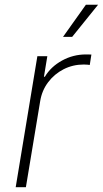

<svg xmlns="http://www.w3.org/2000/svg" viewBox="-20 -780 429 800"><path d="M45.4 0 135.7 -545.9H177.2L163.1 -460.4H167Q191.9 -502 238.3 -527.6Q284.7 -553.2 338.4 -553.2Q344.7 -553.2 350.1 -553Q355.5 -552.7 360.8 -552.7L354 -509.3Q350.6 -509.8 344.2 -510.5Q337.9 -511.2 329.1 -511.2Q283.7 -511.2 245.1 -491.5Q206.5 -471.7 180.7 -437.5Q154.8 -403.3 147.5 -358.9L87.9 0ZM242.7 -626.5 337.9 -760.3H388.7L280.8 -626.5Z"/></svg>

Font: Inter Extra Light
Style: Italic
Weight: 200
Italic angle: -9.39999°
Designer: Rasmus Andersson
Foundry: rsms
Version: Version 4.000;git-3c8e0fc